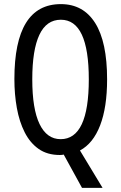

<svg xmlns="http://www.w3.org/2000/svg" viewBox="-20 -744 590 934"><path d="M501 -358Q501 -222 467 -134Q433 -46 369 -12L479 170H379L290 8Q282 10 271 10Q210 10 168 -19.5Q126 -49 100 -100.5Q74 -152 62 -218.5Q50 -285 50 -359Q50 -724 276 -724Q385 -724 443 -632Q501 -540 501 -358ZM137 -358Q137 -214 172.5 -140.5Q208 -67 275 -67Q412 -67 412 -358Q412 -648 276 -648Q206 -648 171.5 -574.5Q137 -501 137 -358Z"/></svg>

Font: Noto Sans Gurmukhi ExtraCondensed
Style: Regular
Weight: 400
Width: 2
Designer: Jelle Bosma - Monotype Design Team
Foundry: Monotype Imaging Inc.
Version: Version 2.004; ttfautohint (v1.8.4.7-5d5b)